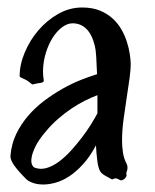

<svg xmlns="http://www.w3.org/2000/svg" viewBox="-20 -452 412 510"><path d="M327.1 -286.1Q327.6 -269 324.2 -244.4Q320.8 -219.7 316.4 -191.7Q312 -163.6 308.1 -134.3Q304.2 -105 304.2 -79.1Q304.2 -62 306.6 -46.6Q309.1 -31.2 314.9 -20Q318.4 -13.7 318.6 -8.8Q318.8 -3.9 317.9 -0.2Q316.9 3.4 315.9 6.1Q314.9 8.8 315.9 11.2Q316.9 13.7 315.4 16.8Q314 20 311 22.7Q308.1 25.4 304.4 26.6Q300.8 27.8 297.9 25.9Q292.5 22.5 289.3 22Q286.1 21.5 283.9 22.2Q281.7 22.9 280 23.9Q278.3 24.9 275.9 23.9Q267.6 19.5 257.8 13.7Q248 7.8 245.1 1Q243.2 -2 241.5 -8.8Q239.7 -15.6 238.5 -24.9Q237.3 -34.2 236.3 -44.9Q235.4 -55.7 234.9 -65.9Q218.8 -35.6 200.4 -15.6Q182.1 4.4 163.8 16.4Q145.5 28.3 127.7 33.2Q109.9 38.1 95.2 38.1Q80.1 38.1 68.6 34.2Q57.1 30.3 50.8 24.9Q26.9 1 16.8 -13.9Q6.8 -28.8 7.8 -38.1Q10.3 -69.3 22.9 -95.7Q35.6 -122.1 54.7 -144.3Q73.7 -166.5 97.4 -184.3Q121.1 -202.1 145.8 -216.1Q170.4 -230 194.3 -239.5Q218.3 -249 237.8 -254.9Q236.8 -281.2 235.6 -301Q234.4 -320.8 231.9 -330.1Q224.6 -360.4 209.5 -375.2Q194.3 -390.1 172.9 -390.1Q159.2 -390.1 145.3 -379.9Q131.3 -369.6 120.1 -352.1Q108.9 -334.5 101.8 -311.5Q94.7 -288.6 94.2 -263.2Q94.2 -256.8 94.7 -251Q95.2 -245.1 96.2 -238.8Q96.7 -235.4 94 -233.9Q91.3 -232.4 87.4 -231.7Q83.5 -231 79.1 -230.5Q74.7 -230 71.8 -229Q69.3 -228 67.9 -227.8Q66.4 -227.5 64.9 -228.3Q63.5 -229 61.3 -231Q59.1 -232.9 55.2 -235.8Q51.3 -238.8 47.1 -240.7Q43 -242.7 39.8 -244.1Q36.6 -245.6 34.4 -246.8Q32.2 -248 32.2 -250Q32.2 -280.3 45.7 -312.5Q59.1 -344.7 81.8 -371.3Q104.5 -397.9 134.5 -415Q164.6 -432.1 198.2 -432.1Q225.6 -432.1 245.6 -423.8Q265.6 -415.5 279.8 -402.3Q293.9 -389.2 303 -373Q312 -356.9 317.1 -340.6Q322.3 -324.2 324.5 -309.8Q326.7 -295.4 327.1 -286.1ZM238.8 -199.2Q224.1 -193.8 206.5 -185.1Q189 -176.3 170.9 -164.3Q152.8 -152.3 134.8 -136.7Q116.7 -121.1 101.1 -102.1Q82.5 -80.1 74.2 -63Q65.9 -45.9 64 -33.9Q62 -22 64.9 -15.1Q67.9 -8.3 71.8 -6.8Q86.9 -1 103.3 -5.6Q119.6 -10.3 136 -22.2Q152.3 -34.2 167.7 -51Q183.1 -67.9 196.8 -85.7Q210.4 -103.5 221.2 -120.8Q231.9 -138.2 238.8 -150.9Z"/></svg>

Font: Oregano
Style: Regular
Weight: 400
Version: Version 1.000